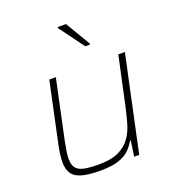

<svg xmlns="http://www.w3.org/2000/svg" viewBox="-136 -849 876 964"><g transform="rotate(-20 302.0 -367.5)"><path d="M237 8Q174 8 137.5 -2.5Q101 -13 86 -36.5Q71 -60 71 -97Q71 -117 74 -140Q77 -163 83 -190L151 -510H186L119 -195Q113 -166 109.5 -142.5Q106 -119 106 -102Q106 -69 119.5 -52.5Q133 -36 162.5 -30Q192 -24 241 -24Q307 -24 347 -43.5Q387 -63 409.5 -95.5Q432 -128 443 -167.5Q454 -207 463 -246L520 -510H555L446 0H419L431 -83H427Q414 -59 393 -38Q372 -17 335 -4.5Q298 8 237 8ZM378 -605 280 -738 281 -743H325L404 -610L403 -605Z"/></g></svg>

Font: Saira Thin Thin
Style: Italic
Weight: 250
Italic angle: -12°
Version: Version 1.101